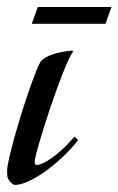

<svg xmlns="http://www.w3.org/2000/svg" viewBox="-70 -520 337 547"><path d="M138.2 -373Q132.8 -365.7 125.2 -349.6Q117.7 -333.5 108.9 -311.3Q100.1 -289.1 90.8 -263.2Q81.5 -237.3 72.5 -210.7Q63.5 -184.1 55.7 -158.9Q47.9 -133.8 41.7 -113Q35.6 -92.3 32.2 -77.9Q28.8 -63.5 28.8 -59.1Q28.8 -49.8 36.1 -49.8Q42 -50.3 52.7 -55.2Q63.5 -60.1 77.4 -69.8Q91.3 -79.6 107.9 -94.7Q124.5 -109.9 142.1 -130.9L152.8 -121.1Q131.3 -93.8 106.2 -70.6Q81.1 -47.4 56.4 -30Q31.7 -12.7 9.8 -2.9Q-12.2 6.8 -26.9 6.8Q-30.8 6.8 -34.2 4.2Q-37.6 1.5 -40 -1Q-48.3 -10.7 -49.1 -18.1Q-49.8 -25.4 -49.8 -33.2Q-49.8 -44.4 -43.7 -70.8Q-37.6 -97.2 -28.3 -130.6Q-19 -164.1 -7.6 -200.7Q3.9 -237.3 14.9 -268.6Q25.9 -299.8 34.9 -321.8Q43.9 -343.8 48.8 -348.1Q58.6 -356.9 73.2 -362.5Q87.9 -368.2 102.1 -371.1Q118.2 -374.5 136.2 -376ZM37.6 -500H247.6L230.5 -452.1H20.5Z"/></svg>

Font: Romanesco
Style: Regular
Weight: 400
Designer: Astigmatic (AOETI)
Foundry: Astigmatic (AOETI)
Version: Version 1.000